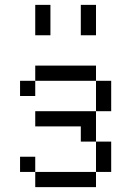

<svg xmlns="http://www.w3.org/2000/svg" viewBox="-20 -770 540 790"><path d="M125 -62.5V0H375V-62.5ZM125 -62.5V-125H62.5V-62.5ZM375 -62.5H437.5Q437.5 -62.5 437.5 -187.5H375Q375 -187.5 375 -62.5ZM375 -187.5Q375 -187.5 375 -312.5H125V-250H312.5V-187.5ZM375 -312.5H437.5Q437.5 -312.5 437.5 -437.5H375Q375 -437.5 375 -312.5ZM125 -437.5H62.5V-375H125ZM125 -437.5H375V-500H125ZM125 -750Q125 -750 125 -625H187.5Q187.5 -625 187.5 -750ZM312.5 -750Q312.5 -750 312.5 -625H375Q375 -625 375 -750Z"/></svg>

Font: CalcUnifontExMono
Style: Regular
Weight: 500
Version: Version 15.0.06